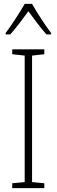

<svg xmlns="http://www.w3.org/2000/svg" viewBox="-20 -968 291 988"><path d="M145 -948H107C83 -905 37 -835 9 -798V-791H33C62 -823 99 -873 126 -910C154 -872 189 -824 219 -791H243V-798C220 -827 170 -903 145 -948ZM208 0V-25L145 -31V-682L208 -689V-714H43V-689L107 -682V-31L43 -25V0Z"/></svg>

Font: Noto Sans Tamil Condensed ExtraLight
Style: Regular
Weight: 200
Width: 3
Designer: Jelle Bosma - Monotype Design Team
Foundry: Monotype Imaging Inc.
Version: Version 2.004